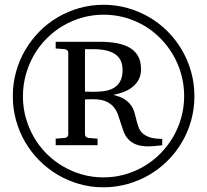

<svg xmlns="http://www.w3.org/2000/svg" viewBox="-20 -757 877 813"><path d="M499 -460.9Q499 -481.4 492.2 -497.8Q485.4 -514.2 470.2 -525.6Q455.1 -537.1 431.4 -543Q407.7 -548.8 374 -548.8H339.8V-369.1Q340.3 -369.1 344.7 -368.9Q349.1 -368.7 355 -368.7Q360.8 -368.7 366.9 -368.4Q373 -368.2 377 -368.2Q406.7 -368.2 429.4 -372.8Q452.1 -377.4 467.5 -388.4Q482.9 -399.4 491 -417Q499 -434.6 499 -460.9ZM667 -142.1Q664.6 -141.6 658.2 -140.9Q651.9 -140.1 643.6 -139.4Q635.3 -138.7 626 -137.9Q616.7 -137.2 608.9 -137.2Q575.7 -137.2 555.2 -145.8Q534.7 -154.3 522.2 -168.5Q509.8 -182.6 503.2 -200.4Q496.6 -218.3 491 -237.1Q485.4 -255.9 478.8 -273.7Q472.2 -291.5 459.7 -305.7Q447.3 -319.8 426.8 -328.4Q406.2 -336.9 373 -336.9Q361.8 -336.9 351.6 -336.4Q341.3 -335.9 339.8 -335.9V-187Q339.8 -182.6 343.8 -178.2Q347.7 -173.8 355 -172.9L393.1 -169.9V-142.1H215.8V-169.9L253.9 -172.9Q261.7 -173.8 265.4 -178.2Q269 -182.6 269 -187V-535.2Q269 -539.6 265.4 -543.7Q261.7 -547.9 253.9 -548.8L215.8 -551.8V-580.1H401.9Q442.9 -580.1 475.3 -574Q507.8 -567.9 530.5 -554.2Q553.2 -540.5 565.2 -518.3Q577.1 -496.1 577.1 -463.9Q577.1 -438.5 567.4 -420.2Q557.6 -401.9 541.5 -388.9Q525.4 -376 504.2 -367.9Q482.9 -359.9 460 -355Q489.7 -348.1 507.3 -336.7Q524.9 -325.2 534.9 -311Q544.9 -296.9 549.3 -280.8Q553.7 -264.6 557.6 -248.8Q561.5 -232.9 566.7 -218.5Q571.8 -204.1 583.3 -193.1Q594.7 -182.1 614.5 -175.5Q634.3 -168.9 667 -168.9ZM759.8 -350.1Q759.8 -397.9 747.6 -441.9Q735.4 -485.8 713.1 -524.2Q690.9 -562.5 659.9 -594Q628.9 -625.5 591.1 -647.9Q553.2 -670.4 509.5 -682.6Q465.8 -694.8 418.9 -694.8Q372.1 -694.8 328.6 -682.6Q285.2 -670.4 247.3 -648.2Q209.5 -626 178 -594.5Q146.5 -563 124.3 -524.7Q102.1 -486.3 89.6 -441.7Q77.1 -397 77.1 -348.1Q77.1 -301.3 89.4 -257.8Q101.6 -214.4 123.5 -176.3Q145.5 -138.2 176.5 -106.9Q207.5 -75.7 245.6 -53.2Q283.7 -30.8 327.1 -18.3Q370.6 -5.9 418 -5.9Q465.3 -5.9 509 -18.3Q552.7 -30.8 590.6 -53.2Q628.4 -75.7 659.7 -107.4Q690.9 -139.2 713.1 -177.2Q735.4 -215.3 747.6 -259.3Q759.8 -303.2 759.8 -350.1ZM803.2 -350.1Q803.2 -296.9 789.6 -247.6Q775.9 -198.2 750.7 -155.3Q725.6 -112.3 690.4 -77.1Q655.3 -42 612.3 -16.8Q569.3 8.3 520 22.2Q470.7 36.1 417 36.1Q364.3 36.1 315.7 22.2Q267.1 8.3 224.6 -16.8Q182.1 -42 147 -77.1Q111.8 -112.3 86.7 -155.3Q61.5 -198.2 47.9 -247.6Q34.2 -296.9 34.2 -350.1Q34.2 -403.3 47.9 -452.6Q61.5 -502 86.7 -544.9Q111.8 -587.9 146.7 -623.3Q181.6 -658.7 224.4 -683.8Q267.1 -709 316.4 -722.9Q365.7 -736.8 418.9 -736.8Q471.2 -736.8 520.3 -722.9Q569.3 -709 612.1 -684.1Q654.8 -659.2 689.9 -623.8Q725.1 -588.4 750.2 -545.4Q775.4 -502.4 789.3 -452.9Q803.2 -403.3 803.2 -350.1Z"/></svg>

Font: BabelStone Ogham
Style: Regular
Weight: 400
Designer: Andrew West
Foundry: BabelStone
Version: Version 2.02 March 14, 2022